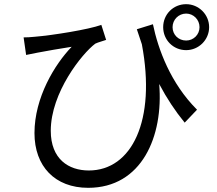

<svg xmlns="http://www.w3.org/2000/svg" viewBox="-20 -838 1040 919"><path d="M635 -698C643 -673 651 -649 659 -626C728 -261 611 -22 405 -22C309 -22 223 -76 223 -212C223 -395 373 -582 436 -629C450 -636 475 -642 488 -647L465 -719C406 -697 232 -669 146 -662C128 -660 108 -659 93 -659L105 -575C125 -579 143 -583 160 -586C199 -594 273 -606 323 -614C242 -530 145 -371 145 -201C145 -42 243 61 402 61C659 61 763 -186 742 -436C779 -366 819 -306 864 -251L923 -313C796 -440 737 -602 712 -722ZM871 -644C834 -644 806 -672 806 -708C806 -744 835 -773 871 -773C906 -773 935 -744 935 -708C935 -672 906 -644 871 -644ZM871 -818C809 -818 761 -769 761 -708C761 -647 809 -598 871 -598C931 -598 981 -647 981 -708C981 -769 931 -818 871 -818Z"/></svg>

Font: Noto Sans CJK TC Regular
Style: Regular
Weight: 400
Designer: Ryoko NISHIZUKA (kana & ideographs); Paul D. Hunt (Latin, Greek & Cyrillic); Wenlong ZHANG (bopomofo); Sandoll Communica
Foundry: Adobe Systems Incorporated
Version: Version 1.001;PS 1.001;hotconv 1.0.78;makeotf.lib2.5.61930